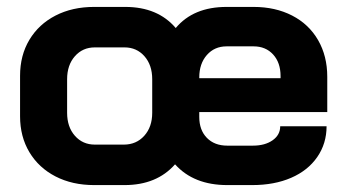

<svg xmlns="http://www.w3.org/2000/svg" viewBox="-20 -527 1000 555"><path d="M556 -203V-189Q556 -151 578 -128.5Q600 -106 637 -106H711Q746 -106 768 -121.5Q790 -137 790 -162H924Q924 -112 897 -73Q870 -34 821.5 -13Q773 8 709 8H637Q540 8 486 -52Q433 8 340 8H252Q189 8 140.5 -17Q92 -42 65 -87Q38 -132 38 -191V-308Q38 -367 65 -412Q92 -457 140.5 -482Q189 -507 252 -507H342Q436 -507 488 -446Q539 -507 635 -507H713Q776 -507 824.5 -482Q873 -457 899.5 -411Q926 -365 926 -305V-203ZM556 -301H791V-307Q791 -346 769.5 -369.5Q748 -393 713 -393H635Q600 -393 578 -368Q556 -343 556 -303ZM420 -298Q420 -339 397.5 -364.5Q375 -390 340 -390H254Q219 -390 196.5 -364.5Q174 -339 174 -298V-201Q174 -160 196.5 -134.5Q219 -109 254 -109H338Q374 -109 397 -134.5Q420 -160 420 -201Z"/></svg>

Font: Stavian Bold
Style: Bold
Weight: 700
Version: Version 1.000; ttfautohint (v1.6)